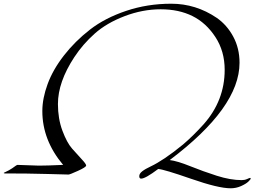

<svg xmlns="http://www.w3.org/2000/svg" viewBox="-24 -906 1370 1034"><path d="M70 -18 186 -14Q228 -14 316 -18Q204 -151 204 -308Q204 -376 232.5 -453.5Q261 -531 320.5 -607.5Q380 -684 460.5 -746.5Q541 -809 655.5 -847.5Q770 -886 898 -886Q1031 -886 1143 -810Q1198 -772 1232 -709Q1266 -646 1266 -568Q1266 -327 890 -44Q931 -39 1000.5 -11Q1070 17 1143.5 40.5Q1217 64 1278 64Q1294 64 1307 58Q1320 52 1323 52Q1326 52 1326 56Q1326 60 1313.5 72Q1301 84 1274.5 96Q1248 108 1218 108Q1152 108 1005.5 57Q859 6 828 4Q759 56 736 56Q726 56 726 42.5Q726 29 742 16.5Q758 4 789 -10.5Q820 -25 863.5 -54Q907 -83 962 -128Q1016 -174 1072 -236Q1186 -364 1186 -530Q1186 -630 1136 -706.5Q1086 -783 1012.5 -819.5Q939 -856 841.5 -856Q744 -856 647 -819Q550 -782 486 -725Q422 -668 376 -598Q288 -464 288 -346Q288 -267 312 -202.5Q336 -138 364 -106Q392 -74 416 -48.5Q440 -23 440 -14.5Q440 -6 396 14Q352 34 345 34Q338 34 232 31Q126 28 0 28L-4 26Q-4 24 2 22Q26 11 42 0Q66 -18 70 -18Z"/></svg>

Font: Miama
Style: Regular
Weight: 400
Italic angle: 16.5°
Designer: Linus Romer
Foundry: Linus Romer
Version: 0.32